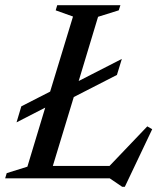

<svg xmlns="http://www.w3.org/2000/svg" viewBox="-24 -690 630 743"><path d="M447.5 -462 428.5 -400 261.5 -314.5 180.5 -48H400L546 -201L565 -190L459 33H449L400.5 0H-4L2 -20L82 -45L151 -273.5L40 -216.5L58.5 -278.5L170 -335.5L258.5 -626L191.5 -650L197.5 -670H442L435.5 -650L355.5 -625L280.5 -376.5Z"/></svg>

Font: Newsreader Text Medium
Style: Italic
Weight: 500
Italic angle: -17°
Designer: Hugues Gentile
Foundry: Production Type
Version: Version 1.001